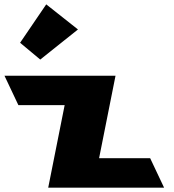

<svg xmlns="http://www.w3.org/2000/svg" viewBox="-216 -860 797 880"><path d="M-123.9 -664 -31.5 -587 141.3 -725 -4.1 -840ZM313.5 -513H-195.5L-131.7 -378H80.3L5 0H536L472.2 -135H238.2Z"/></svg>

Font: Hussar
Style: BdOpOblFive
Weight: 700
Foundry: Cannot Into Space Fonts
Version: Version 2.00